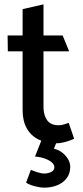

<svg xmlns="http://www.w3.org/2000/svg" viewBox="-20 -642 381 883"><path d="M268 -479H180V-622L84 -600V-479H15L16 -406H84V-135Q84 -86 103 -52Q122 -18 157 -0.5Q192 17 239 17Q254 17 269.5 13.5Q285 10 299 5Q313 0 321 -4L296 -77Q286 -73 273.5 -69.5Q261 -66 249 -66Q213 -66 196.5 -89.5Q180 -113 180 -150V-406H298ZM141 78Q167 80 187 87.5Q207 95 218.5 105Q230 115 230 127Q230 142 215 149Q200 156 184 156Q170 156 151.5 150Q133 144 122 139L100 198Q115 208 140 214.5Q165 221 184 221Q215 221 242 210.5Q269 200 286 178.5Q303 157 303 125Q303 107 293 90Q283 73 266.5 60Q250 47 228 42L250 -13H177Z"/></svg>

Font: Catamaran Medium
Style: Regular
Weight: 500
Designer: Pria Ravichandran
Version: Version 2.000